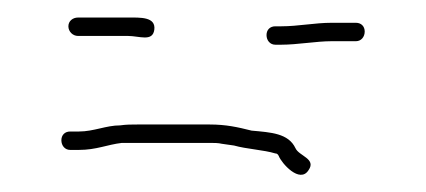

<svg xmlns="http://www.w3.org/2000/svg" viewBox="-20 -338 486 219"><path d="M60 -167H70C90 -167 102 -173 119 -175H219C224 -175 229 -175 233 -174L247 -172C261 -168 281 -167 294 -163C296 -163 297 -162 298 -160C301 -152 322 -128 332 -144C341 -157 321 -160 317 -169C309 -186 289 -187 267 -189C251 -193 238 -196 219 -196H137C130 -196 124 -196 117 -195C101 -195 87 -188 70 -188H60C54 -188 50 -184 50 -178C50 -172 54 -167 60 -167ZM294 -287H301C319 -287 341 -291 358 -291H386C392 -291 396 -296 396 -302C396 -308 392 -312 386 -312H358C339 -312 320 -308 301 -308H294C288 -308 284 -304 284 -298C284 -292 288 -287 294 -287ZM69 -297H126C139 -297 154 -290 156 -304C158 -319 140 -318 126 -318H69C63 -318 58 -314 58 -308C58 -302 63 -297 69 -297Z"/></svg>

Font: Be Happy
Style: Regular
Weight: 500
Designer: Mew Too
Foundry: Cannot Into Space Fonts
Version: Version 0.9977